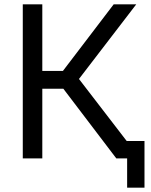

<svg xmlns="http://www.w3.org/2000/svg" viewBox="-20 -730 696 885"><path d="M566 135V0H516L272 -321H175V0H85V-710H175V-403H270L504 -710H608L344 -366L564 -80H646V135Z"/></svg>

Font: YasnoRaleway Medium
Style: Regular
Weight: 500
Designer: Matt McInerney, Pablo Impallari, Rodrigo Fuenzalida
Foundry: Matt McInerney, Pablo Impallari, Rodrigo Fuenzalida
Version: Version 4.026